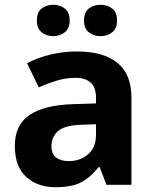

<svg xmlns="http://www.w3.org/2000/svg" viewBox="-20 -772 644 802"><path d="M302 -557Q412 -557 470.5 -509.5Q529 -462 529 -364V0H425L396 -74H392Q357 -30 318 -10Q279 10 211 10Q138 10 90 -32.5Q42 -75 42 -163Q42 -250 103 -291.5Q164 -333 286 -337L381 -340V-364Q381 -407 358.5 -427Q336 -447 296 -447Q256 -447 218 -435.5Q180 -424 142 -407L93 -508Q137 -531 190.5 -544Q244 -557 302 -557ZM323 -251Q251 -249 223 -225Q195 -201 195 -162Q195 -128 215 -113.5Q235 -99 267 -99Q315 -99 348 -127.5Q381 -156 381 -208V-253ZM134 -686Q134 -721 154 -736.5Q174 -752 202 -752Q230 -752 250.5 -736.5Q271 -721 271 -686Q271 -653 250.5 -637Q230 -621 202 -621Q174 -621 154 -637Q134 -653 134 -686ZM331 -686Q331 -721 351 -736.5Q371 -752 400 -752Q428 -752 448.5 -736.5Q469 -721 469 -686Q469 -653 448.5 -637Q428 -621 400 -621Q371 -621 351 -637Q331 -653 331 -686Z"/></svg>

Font: Noto Sans Bamum
Style: Bold
Weight: 700
Designer: Monotype Design Team
Foundry: Monotype Imaging Inc.
Version: Version 2.002; ttfautohint (v1.8.4.7-5d5b)